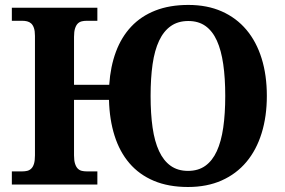

<svg xmlns="http://www.w3.org/2000/svg" viewBox="-20 -745 1152 775"><path d="M1057.1 -357.9Q1057.1 -275.4 1036.1 -207.5Q1015.1 -139.6 974.6 -91.3Q934.1 -43 874.8 -16.6Q815.4 9.8 738.8 9.8Q660.2 9.8 601.1 -15.1Q542 -40 502.4 -86.2Q462.9 -132.3 442.4 -197.3Q421.9 -262.2 419.9 -341.8H278.8V-118.2Q278.8 -96.7 283 -84Q287.1 -71.3 293.9 -64.5Q300.8 -57.6 310.1 -55.4Q319.3 -53.2 330.1 -53.2H373V0H27.8V-53.2H69.8Q80.6 -53.2 89.8 -55.4Q99.1 -57.6 106.2 -64.5Q113.3 -71.3 117.2 -84Q121.1 -96.7 121.1 -118.2V-600.1Q121.1 -620.1 116.9 -632.1Q112.8 -644 105.7 -650.4Q98.6 -656.7 89.4 -658.9Q80.1 -661.1 69.8 -661.1H27.8V-713.9H373V-661.1H330.1Q319.3 -661.1 310.1 -658.9Q300.8 -656.7 293.9 -649.9Q287.1 -643.1 283 -630.4Q278.8 -617.7 278.8 -596.2V-402.8H420.9Q425.8 -476.6 448 -536.1Q470.2 -595.7 509.8 -637.7Q549.3 -679.7 606.9 -702.4Q664.6 -725.1 740.2 -725.1Q816.4 -725.1 875.2 -699Q934.1 -672.9 974.6 -624.8Q1015.1 -576.7 1036.1 -509Q1057.1 -441.4 1057.1 -357.9ZM587.9 -357.9Q587.9 -286.1 595.9 -230Q604 -173.8 622.1 -135Q640.1 -96.2 668.9 -75.7Q697.8 -55.2 738.8 -55.2Q780.3 -55.2 808.8 -75.7Q837.4 -96.2 855.2 -135Q873 -173.8 881.1 -230Q889.2 -286.1 889.2 -357.9Q889.2 -429.7 881.1 -485.8Q873 -542 855.5 -580.8Q837.9 -619.6 809.6 -639.9Q781.2 -660.2 740.2 -660.2Q698.7 -660.2 669.7 -639.9Q640.6 -619.6 622.3 -580.8Q604 -542 595.9 -485.8Q587.9 -429.7 587.9 -357.9Z"/></svg>

Font: Droids
Style: b
Weight: 700
Foundry: Ascender Corporation
Version: Version 1.00 build 113